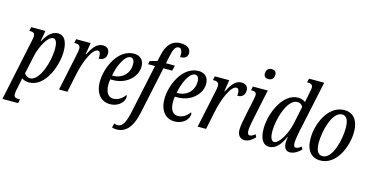

<svg xmlns="http://www.w3.org/2000/svg" viewBox="-109 -1235 3729 1941"><g transform="rotate(15 1755.5 -265.0)"><path d="M119 -393 -14 240H150L159 199H142C115 199 94 193 94 158C94 137 98 119 104 95L116 35C120 19 123 -2 124 -13C145 2 172 10 202 10C370 8 460 -230 460 -383C460 -488 423 -546 360 -546C292 -546 247 -490 212 -424H208L228 -536H80L70 -495H80C108 -495 129 -488 129 -455C129 -443 126 -425 119 -393ZM200 -33C172 -33 149 -54 140 -70L181 -261C199 -349 264 -486 324 -486C359 -486 369 -435 369 -383C369 -259 302 -33 200 -33Z M594 -380 514 0H602L640 -183C671 -337 736 -482 792 -482C817 -482 823 -452 821 -405C874 -405 898 -436 898 -481C898 -518 876 -546 829 -546C760 -546 722 -482 687 -415H682L701 -536H550L541 -495H551C576 -495 605 -490 605 -452C605 -435 602 -414 594 -380Z M1046 10C1147 10 1194 -59 1194 -103C1194 -112 1191 -120 1186 -122C1163 -87 1119 -52 1067 -52C1013 -52 983 -98 983 -177C983 -194 985 -218 988 -233H1018C1155 -233 1260 -331 1260 -439C1260 -506 1221 -546 1154 -546C988 -546 892 -333 892 -183C892 -54 961 10 1046 10ZM1005 -275H995C1014 -380 1068 -502 1130 -502C1155 -502 1171 -480 1171 -439C1171 -341 1099 -275 1005 -275Z M1178 240C1264 240 1337 184 1373 13L1478 -480H1570L1582 -536H1490L1503 -600C1520 -687 1537 -724 1575 -724C1608 -724 1615 -683 1612 -633C1660 -633 1689 -653 1689 -695C1689 -741 1652 -770 1582 -770C1488 -770 1436 -705 1414 -595L1401 -536L1325 -515L1317 -480H1390L1283 23C1258 142 1230 195 1178 195C1166 195 1150 191 1142 188L1131 232C1142 236 1162 240 1178 240Z M1722 10C1823 10 1870 -59 1870 -103C1870 -112 1867 -120 1862 -122C1839 -87 1795 -52 1743 -52C1689 -52 1659 -98 1659 -177C1659 -194 1661 -218 1664 -233H1694C1831 -233 1936 -331 1936 -439C1936 -506 1897 -546 1830 -546C1664 -546 1568 -333 1568 -183C1568 -54 1637 10 1722 10ZM1681 -275H1671C1690 -380 1744 -502 1806 -502C1831 -502 1847 -480 1847 -439C1847 -341 1775 -275 1681 -275Z M2045 -380 1965 0H2053L2091 -183C2122 -337 2187 -482 2243 -482C2268 -482 2274 -452 2272 -405C2325 -405 2349 -436 2349 -481C2349 -518 2327 -546 2280 -546C2211 -546 2173 -482 2138 -415H2133L2152 -536H2001L1992 -495H2002C2027 -495 2056 -490 2056 -452C2056 -435 2053 -414 2045 -380Z M2530 -649C2558 -649 2588 -664 2588 -710C2588 -742 2567 -756 2540 -756C2507 -756 2482 -735 2482 -695C2482 -663 2502 -649 2530 -649ZM2455 10C2505 10 2540 -24 2565 -49L2551 -77C2531 -62 2513 -50 2496 -50C2479 -50 2470 -66 2470 -96C2470 -124 2480 -178 2488 -216L2555 -536H2399L2391 -495H2402C2430 -495 2448 -489 2448 -459C2448 -449 2446 -435 2442 -416L2406 -243C2394 -189 2381 -119 2381 -79C2381 -31 2405 10 2455 10Z M2714 10C2780 10 2828 -43 2869 -134H2873C2868 -108 2866 -86 2866 -77C2866 -20 2890 10 2929 10C2979 10 3022 -24 3047 -50L3033 -78C3015 -62 2995 -51 2978 -51C2961 -51 2953 -67 2953 -96C2953 -125 2963 -179 2970 -215L3086 -760H2927L2918 -719H2927C2954 -719 2978 -711 2978 -678C2978 -666 2974 -648 2969 -627L2960 -577C2957 -565 2951 -538 2949 -521C2929 -536 2901 -546 2872 -546C2713 -546 2614 -316 2614 -153C2614 -58 2644 10 2714 10ZM2750 -50C2725 -50 2706 -81 2706 -153C2706 -275 2770 -502 2876 -502C2899 -502 2923 -490 2934 -465L2897 -288C2873 -173 2803 -50 2750 -50Z M3248 10C3423 10 3506 -211 3506 -355C3506 -490 3440 -546 3358 -546C3185 -546 3098 -332 3098 -181C3098 -53 3159 10 3248 10ZM3260 -38C3217 -38 3189 -72 3189 -161C3189 -282 3241 -497 3345 -497C3388 -497 3415 -462 3415 -372C3415 -253 3366 -38 3260 -38Z"/></g></svg>

Font: Noto Serif ExtraCondensed
Style: Italic
Weight: 400
Width: 2
Italic angle: -12°
Designer: Monotype Design Team
Foundry: Monotype Imaging Inc.
Version: Version 2.014